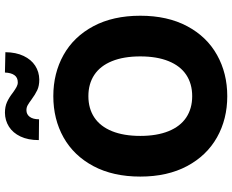

<svg xmlns="http://www.w3.org/2000/svg" viewBox="-104 -856 969 802"><g transform="rotate(-90 381.0 -454.5)"><path d="M380.9 9.8Q284.7 9.8 208.5 -33.2Q132.3 -76.2 88.6 -158.2Q44.9 -240.2 44.9 -353.5Q44.9 -467.3 88.6 -549.3Q132.3 -631.3 208.5 -674.1Q284.7 -716.8 380.9 -716.8Q476.6 -716.8 553 -674.1Q629.4 -631.3 673.1 -549.3Q716.8 -467.3 716.8 -353.5Q716.8 -239.7 673.1 -157.7Q629.4 -75.7 553 -33Q476.6 9.8 380.9 9.8ZM380.9 -570.3Q329.1 -570.3 291.7 -545.4Q254.4 -520.5 234.6 -471.7Q214.8 -422.9 214.8 -353.5Q214.8 -284.2 234.6 -235.4Q254.4 -186.5 291.7 -161.6Q329.1 -136.7 380.9 -136.7Q432.6 -136.7 470 -161.6Q507.3 -186.5 527.1 -235.4Q546.9 -284.2 546.9 -353.5Q546.9 -422.9 527.1 -471.7Q507.3 -520.5 470 -545.4Q432.6 -570.3 380.9 -570.3ZM311.5 -918.9Q336.9 -918.9 356.2 -910.2Q375.5 -901.4 395.5 -885.7Q409.7 -875.5 419.2 -870.4Q428.7 -865.2 438.5 -865.2Q458.5 -865.2 468.5 -879.2Q478.5 -893.1 479.5 -918.9L564.5 -917Q564 -872.6 548.8 -840.8Q533.7 -809.1 508.1 -792.5Q482.4 -775.9 450.2 -775.4Q423.8 -775.4 405.8 -783.9Q387.7 -792.5 367.2 -807.6Q352.1 -818.8 342.8 -824Q333.5 -829.1 322.3 -829.1Q304.7 -829.1 294.4 -815.2Q284.2 -801.3 284.2 -776.4L197.3 -777.3Q197.3 -822.3 212.4 -854Q227.5 -885.7 253.4 -902.1Q279.3 -918.5 311.5 -918.9Z"/></g></svg>

Font: Pretendard GOV ExtraBold
Style: Regular
Weight: 800
Designer: Base glyphs from Inter by Rasmus Andersson; Hangeul glyphs from Noto Sans CJK(Source Han Sans) by Jang Soo-young and Kan
Foundry: Kil Hyung-jin
Version: Version 1.309